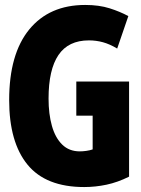

<svg xmlns="http://www.w3.org/2000/svg" viewBox="-20 -745 570 775"><path d="M320 10Q165 10 91 -80.5Q17 -171 17 -341Q17 -527 98 -626Q179 -725 324 -725Q380 -725 422.5 -711.5Q465 -698 498 -680L453 -549Q423 -567 395.5 -574.5Q368 -582 339 -582Q256 -582 216 -523Q176 -464 176 -347Q176 -285 189.5 -237Q203 -189 231 -161.5Q259 -134 302 -134Q314 -134 328.5 -136Q343 -138 354 -142V-278H288V-416H501V-32Q455 -9 410 0.5Q365 10 320 10Z"/></svg>

Font: Noto Sans Mono Condensed Black
Style: Regular
Weight: 900
Width: 3
Designer: Monotype Design Team
Foundry: Monotype Imaging Inc.
Version: Version 2.014